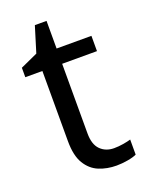

<svg xmlns="http://www.w3.org/2000/svg" viewBox="-129 -726 619 803"><g transform="rotate(-20 180.5 -324.5)"><path d="M264 -62Q284 -62 305 -65.5Q326 -69 339 -73V-6Q325 1 299 5.5Q273 10 249 10Q207 10 171.5 -4.5Q136 -19 114 -55Q92 -91 92 -156V-468H16V-510L93 -545L128 -659H180V-536H335V-468H180V-158Q180 -109 203.5 -85.5Q227 -62 264 -62Z"/></g></svg>

Font: Noto Sans Takri
Style: Regular
Weight: 400
Designer: Monotype Design Team
Foundry: Monotype Imaging Inc.
Version: Version 2.003; ttfautohint (v1.8.4.7-5d5b)